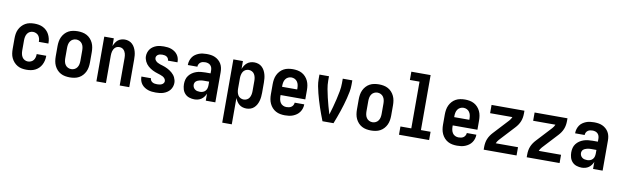

<svg xmlns="http://www.w3.org/2000/svg" viewBox="-52 -1359 7105 2197"><g transform="rotate(10 3500.0 -260.0)"><path d="M247 8Q220 8 193 3Q166 -2 142.5 -15.5Q119 -29 100.5 -49.5Q82 -70 70.5 -94.5Q59 -119 55 -146Q51 -173 51 -200V-320Q51 -347 55 -374Q59 -401 70.5 -425.5Q82 -450 100.5 -470.5Q119 -491 142.5 -504.5Q166 -518 193 -523Q220 -528 247 -528Q273 -528 298.5 -523.5Q324 -519 347 -507.5Q370 -496 388.5 -478Q407 -460 419 -437Q431 -414 437 -389Q443 -364 443 -338V-331H332V-334Q332 -353 327 -371Q322 -389 311 -403Q300 -417 282.5 -424.5Q265 -432 247 -432Q227 -432 209 -422.5Q191 -413 180.5 -396Q170 -379 166 -359.5Q162 -340 162 -320V-200Q162 -180 166 -160.5Q170 -141 180.5 -124Q191 -107 209 -97.5Q227 -88 247 -88Q265 -88 282.5 -95.5Q300 -103 311 -117Q322 -131 327 -149Q332 -167 332 -186V-189H443V-182Q443 -156 437 -131Q431 -106 419 -83Q407 -60 388.5 -42Q370 -24 347 -12.5Q324 -1 298.5 3.5Q273 8 247 8Z M750 8Q723 8 695.5 3Q668 -2 644 -15Q620 -28 601.5 -48.5Q583 -69 571.5 -93.5Q560 -118 555.5 -145.5Q551 -173 551 -200V-320Q551 -347 555.5 -374.5Q560 -402 571.5 -426.5Q583 -451 601.5 -471.5Q620 -492 644 -505Q668 -518 695.5 -523Q723 -528 750 -528Q777 -528 804.5 -523Q832 -518 856 -505Q880 -492 898.5 -471.5Q917 -451 928.5 -426.5Q940 -402 944.5 -374.5Q949 -347 949 -320V-200Q949 -173 944.5 -145.5Q940 -118 928.5 -93.5Q917 -69 898.5 -48.5Q880 -28 856 -15Q832 -2 804.5 3Q777 8 750 8ZM750 -88Q770 -88 788.5 -97Q807 -106 818.5 -123Q830 -140 834 -160Q838 -180 838 -200V-320Q838 -340 834 -360Q830 -380 818.5 -397Q807 -414 788.5 -423Q770 -432 750 -432Q730 -432 711.5 -423Q693 -414 681.5 -397Q670 -380 666 -360Q662 -340 662 -320V-200Q662 -180 666 -160Q670 -140 681.5 -123Q693 -106 711.5 -97Q730 -88 750 -88Z M1059 0V-520H1170V-430Q1178 -450 1189.5 -469Q1201 -488 1217.5 -501.5Q1234 -515 1255 -521.5Q1276 -528 1298 -528Q1322 -528 1344.5 -520Q1367 -512 1384.5 -495.5Q1402 -479 1413 -458Q1424 -437 1430.5 -414Q1437 -391 1439 -367.5Q1441 -344 1441 -320V0H1330V-320Q1330 -333 1328.5 -346Q1327 -359 1323.5 -371.5Q1320 -384 1313.5 -395Q1307 -406 1297.5 -415Q1288 -424 1275.5 -428Q1263 -432 1250 -432Q1237 -432 1224.5 -428Q1212 -424 1202.5 -415Q1193 -406 1186.5 -395Q1180 -384 1176.5 -371.5Q1173 -359 1171.5 -346Q1170 -333 1170 -320V0Z M1749 8Q1726 8 1703.5 5.5Q1681 3 1660 -4Q1639 -11 1619.5 -23.5Q1600 -36 1586 -53.5Q1572 -71 1564.5 -93Q1557 -115 1557 -137V-144H1668V-142Q1668 -128 1676 -116.5Q1684 -105 1696 -98.5Q1708 -92 1721.5 -90Q1735 -88 1749 -88Q1762 -88 1775.5 -90Q1789 -92 1801 -97.5Q1813 -103 1821.5 -114Q1830 -125 1830 -138Q1830 -154 1819.5 -167.5Q1809 -181 1795 -188.5Q1781 -196 1765.5 -201Q1750 -206 1734.5 -211Q1719 -216 1704 -221.5Q1689 -227 1674.5 -234.5Q1660 -242 1646.5 -251Q1633 -260 1621 -270.5Q1609 -281 1599 -294Q1589 -307 1582 -321.5Q1575 -336 1571 -351.5Q1567 -367 1567 -383Q1567 -405 1574 -426.5Q1581 -448 1594 -465.5Q1607 -483 1625.5 -495.5Q1644 -508 1664.5 -515.5Q1685 -523 1707 -525.5Q1729 -528 1751 -528Q1773 -528 1795 -525.5Q1817 -523 1837.5 -515.5Q1858 -508 1876.5 -495.5Q1895 -483 1908.5 -465Q1922 -447 1928.5 -426Q1935 -405 1935 -383V-376H1824V-378Q1824 -391 1817 -402.5Q1810 -414 1799.5 -420.5Q1789 -427 1776.5 -429.5Q1764 -432 1751 -432Q1739 -432 1726.5 -430Q1714 -428 1703 -422Q1692 -416 1685 -405.5Q1678 -395 1678 -382Q1678 -366 1688.5 -353Q1699 -340 1713 -332Q1727 -324 1742.5 -319Q1758 -314 1773.5 -309.5Q1789 -305 1804 -299Q1819 -293 1833.5 -285.5Q1848 -278 1861.5 -269Q1875 -260 1887 -249.5Q1899 -239 1909 -226.5Q1919 -214 1926 -199.5Q1933 -185 1937 -169Q1941 -153 1941 -137Q1941 -115 1933.5 -93Q1926 -71 1912 -53.5Q1898 -36 1878.5 -23.5Q1859 -11 1838 -4Q1817 3 1794.5 5.5Q1772 8 1749 8Z M2198 8Q2168 8 2138.5 -1.5Q2109 -11 2088.5 -33Q2068 -55 2059.5 -84.5Q2051 -114 2051 -144Q2051 -171 2057.5 -196.5Q2064 -222 2080 -243Q2096 -264 2118 -279Q2140 -294 2165 -302.5Q2190 -311 2216.5 -314Q2243 -317 2269 -317H2330V-351Q2330 -368 2325 -383.5Q2320 -399 2308.5 -410.5Q2297 -422 2281 -427Q2265 -432 2249 -432Q2234 -432 2220 -429Q2206 -426 2194 -417.5Q2182 -409 2175 -395.5Q2168 -382 2168 -368V-366H2057V-371Q2057 -394 2064 -416.5Q2071 -439 2084 -458.5Q2097 -478 2116.5 -491.5Q2136 -505 2157.5 -513.5Q2179 -522 2202.5 -525Q2226 -528 2249 -528Q2274 -528 2298.5 -524.5Q2323 -521 2345.5 -511Q2368 -501 2387 -484.5Q2406 -468 2418.5 -446.5Q2431 -425 2436 -400.5Q2441 -376 2441 -351V0H2330V-82Q2322 -62 2309 -44.5Q2296 -27 2278.5 -15Q2261 -3 2240 2.5Q2219 8 2198 8ZM2246 -88Q2263 -88 2280 -94Q2297 -100 2309 -113.5Q2321 -127 2325.5 -144.5Q2330 -162 2330 -180V-221H2269Q2257 -221 2245.5 -220Q2234 -219 2222.5 -216Q2211 -213 2200 -208.5Q2189 -204 2180 -196.5Q2171 -189 2166.5 -178Q2162 -167 2162 -155Q2162 -140 2169 -126Q2176 -112 2188.5 -103Q2201 -94 2216 -91Q2231 -88 2246 -88Z M2559 215V-520H2670V-429Q2678 -450 2690 -468.5Q2702 -487 2719 -501Q2736 -515 2758 -521.5Q2780 -528 2802 -528Q2826 -528 2849 -520.5Q2872 -513 2890 -496.5Q2908 -480 2919.5 -459Q2931 -438 2937.5 -415Q2944 -392 2946.5 -368Q2949 -344 2949 -320V-200Q2949 -176 2946.5 -152Q2944 -128 2937.5 -105Q2931 -82 2919.5 -61Q2908 -40 2890 -23.5Q2872 -7 2849 0.5Q2826 8 2802 8Q2780 8 2758 1.5Q2736 -5 2719 -19Q2702 -33 2690 -51.5Q2678 -70 2670 -91V215ZM2754 -88Q2774 -88 2792 -97.5Q2810 -107 2820 -124Q2830 -141 2834 -160.5Q2838 -180 2838 -200V-320Q2838 -340 2834 -359.5Q2830 -379 2820 -396Q2810 -413 2792 -422.5Q2774 -432 2754 -432Q2734 -432 2716 -422.5Q2698 -413 2688 -396Q2678 -379 2674 -359.5Q2670 -340 2670 -320V-200Q2670 -180 2674 -160.5Q2678 -141 2688 -124Q2698 -107 2716 -97.5Q2734 -88 2754 -88Z M3250 8Q3222 8 3195 3Q3168 -2 3144 -15Q3120 -28 3101.5 -48.5Q3083 -69 3071.5 -94Q3060 -119 3055.5 -146Q3051 -173 3051 -200V-320Q3051 -347 3055.5 -374.5Q3060 -402 3071.5 -426.5Q3083 -451 3101.5 -471.5Q3120 -492 3144 -505Q3168 -518 3195.5 -523Q3223 -528 3250 -528Q3277 -528 3304.5 -523Q3332 -518 3356 -505Q3380 -492 3398.5 -471.5Q3417 -451 3428.5 -426.5Q3440 -402 3444.5 -374.5Q3449 -347 3449 -320V-212H3162V-200Q3162 -180 3166 -160Q3170 -140 3181 -123Q3192 -106 3211 -97Q3230 -88 3250 -88Q3265 -88 3280 -91Q3295 -94 3307.5 -102.5Q3320 -111 3327.5 -125Q3335 -139 3336 -154H3447Q3447 -130 3440 -107Q3433 -84 3419 -64Q3405 -44 3385.5 -30Q3366 -16 3343.5 -7Q3321 2 3297.5 5Q3274 8 3250 8ZM3162 -308H3338V-320Q3338 -340 3334 -360Q3330 -380 3318.5 -397Q3307 -414 3288.5 -423Q3270 -432 3250 -432Q3230 -432 3211.5 -423Q3193 -414 3181.5 -397Q3170 -380 3166 -360Q3162 -340 3162 -320Z M3814 0H3686Q3671 -38 3657 -76Q3643 -114 3630 -152.5Q3617 -191 3605.5 -230Q3594 -269 3584 -308Q3574 -347 3566.5 -387Q3559 -427 3559 -468V-520H3670V-468Q3670 -420 3679 -372Q3688 -324 3699 -276.5Q3710 -229 3723 -182.5Q3736 -136 3750 -90Q3764 -136 3777 -182.5Q3790 -229 3801 -276.5Q3812 -324 3821 -372Q3830 -420 3830 -468V-520H3941V-468Q3941 -427 3933.5 -387Q3926 -347 3916 -308Q3906 -269 3894.5 -230Q3883 -191 3870 -152.5Q3857 -114 3843 -76Q3829 -38 3814 0Z M4250 8Q4223 8 4195.5 3Q4168 -2 4144 -15Q4120 -28 4101.5 -48.5Q4083 -69 4071.5 -93.5Q4060 -118 4055.5 -145.5Q4051 -173 4051 -200V-320Q4051 -347 4055.5 -374.5Q4060 -402 4071.5 -426.5Q4083 -451 4101.5 -471.5Q4120 -492 4144 -505Q4168 -518 4195.5 -523Q4223 -528 4250 -528Q4277 -528 4304.5 -523Q4332 -518 4356 -505Q4380 -492 4398.5 -471.5Q4417 -451 4428.5 -426.5Q4440 -402 4444.5 -374.5Q4449 -347 4449 -320V-200Q4449 -173 4444.5 -145.5Q4440 -118 4428.5 -93.5Q4417 -69 4398.5 -48.5Q4380 -28 4356 -15Q4332 -2 4304.5 3Q4277 8 4250 8ZM4250 -88Q4270 -88 4288.5 -97Q4307 -106 4318.5 -123Q4330 -140 4334 -160Q4338 -180 4338 -200V-320Q4338 -340 4334 -360Q4330 -380 4318.5 -397Q4307 -414 4288.5 -423Q4270 -432 4250 -432Q4230 -432 4211.5 -423Q4193 -414 4181.5 -397Q4170 -380 4166 -360Q4162 -340 4162 -320V-200Q4162 -180 4166 -160Q4170 -140 4181.5 -123Q4193 -106 4211.5 -97Q4230 -88 4250 -88Z M4575 0V-96H4701V-639H4589V-735H4813V-96H4925V0Z M5250 8Q5222 8 5195 3Q5168 -2 5144 -15Q5120 -28 5101.5 -48.5Q5083 -69 5071.5 -94Q5060 -119 5055.5 -146Q5051 -173 5051 -200V-320Q5051 -347 5055.5 -374.5Q5060 -402 5071.5 -426.5Q5083 -451 5101.5 -471.5Q5120 -492 5144 -505Q5168 -518 5195.5 -523Q5223 -528 5250 -528Q5277 -528 5304.5 -523Q5332 -518 5356 -505Q5380 -492 5398.5 -471.5Q5417 -451 5428.5 -426.5Q5440 -402 5444.5 -374.5Q5449 -347 5449 -320V-212H5162V-200Q5162 -180 5166 -160Q5170 -140 5181 -123Q5192 -106 5211 -97Q5230 -88 5250 -88Q5265 -88 5280 -91Q5295 -94 5307.5 -102.5Q5320 -111 5327.5 -125Q5335 -139 5336 -154H5447Q5447 -130 5440 -107Q5433 -84 5419 -64Q5405 -44 5385.5 -30Q5366 -16 5343.5 -7Q5321 2 5297.5 5Q5274 8 5250 8ZM5162 -308H5338V-320Q5338 -340 5334 -360Q5330 -380 5318.5 -397Q5307 -414 5288.5 -423Q5270 -432 5250 -432Q5230 -432 5211.5 -423Q5193 -414 5181.5 -397Q5170 -380 5166 -360Q5162 -340 5162 -320Z M5559 0V-33Q5559 -56 5563 -80Q5567 -104 5576 -126Q5585 -148 5598.5 -168Q5612 -188 5628 -205L5790 -380Q5799 -390 5806 -401Q5813 -412 5818 -424H5559V-520H5941V-488Q5941 -464 5937 -440Q5933 -416 5924 -394Q5915 -372 5901.5 -352Q5888 -332 5872 -315L5710 -140Q5701 -130 5694 -119Q5687 -108 5682 -96H5941V0Z M6059 0V-33Q6059 -56 6063 -80Q6067 -104 6076 -126Q6085 -148 6098.5 -168Q6112 -188 6128 -205L6290 -380Q6299 -390 6306 -401Q6313 -412 6318 -424H6059V-520H6441V-488Q6441 -464 6437 -440Q6433 -416 6424 -394Q6415 -372 6401.5 -352Q6388 -332 6372 -315L6210 -140Q6201 -130 6194 -119Q6187 -108 6182 -96H6441V0Z M6698 8Q6668 8 6638.5 -1.5Q6609 -11 6588.5 -33Q6568 -55 6559.5 -84.5Q6551 -114 6551 -144Q6551 -171 6557.5 -196.5Q6564 -222 6580 -243Q6596 -264 6618 -279Q6640 -294 6665 -302.5Q6690 -311 6716.5 -314Q6743 -317 6769 -317H6830V-351Q6830 -368 6825 -383.5Q6820 -399 6808.5 -410.5Q6797 -422 6781 -427Q6765 -432 6749 -432Q6734 -432 6720 -429Q6706 -426 6694 -417.5Q6682 -409 6675 -395.5Q6668 -382 6668 -368V-366H6557V-371Q6557 -394 6564 -416.5Q6571 -439 6584 -458.5Q6597 -478 6616.5 -491.5Q6636 -505 6657.5 -513.5Q6679 -522 6702.5 -525Q6726 -528 6749 -528Q6774 -528 6798.5 -524.5Q6823 -521 6845.5 -511Q6868 -501 6887 -484.5Q6906 -468 6918.5 -446.5Q6931 -425 6936 -400.5Q6941 -376 6941 -351V0H6830V-82Q6822 -62 6809 -44.5Q6796 -27 6778.5 -15Q6761 -3 6740 2.5Q6719 8 6698 8ZM6746 -88Q6763 -88 6780 -94Q6797 -100 6809 -113.5Q6821 -127 6825.5 -144.5Q6830 -162 6830 -180V-221H6769Q6757 -221 6745.5 -220Q6734 -219 6722.5 -216Q6711 -213 6700 -208.5Q6689 -204 6680 -196.5Q6671 -189 6666.5 -178Q6662 -167 6662 -155Q6662 -140 6669 -126Q6676 -112 6688.5 -103Q6701 -94 6716 -91Q6731 -88 6746 -88Z"/></g></svg>

Font: Iosevka Term Curly
Style: Bold
Weight: 700
Designer: Belleve Invis
Foundry: Belleve Invis
Version: Version 32.3.0